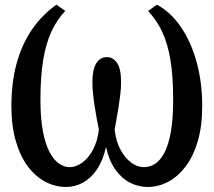

<svg xmlns="http://www.w3.org/2000/svg" viewBox="-20 -768 890 800"><path d="M255.5 11Q210.5 11 169.2 -10.5Q128 -32 96.2 -74.2Q64.5 -116.5 46 -179.8Q27.5 -243 27.5 -326.5Q27.5 -424 49.2 -503.5Q71 -583 113 -644.5Q155 -706 215 -748.5L252 -722.5Q217.5 -686.5 194.5 -637Q171.5 -587.5 160 -518.2Q148.5 -449 148.5 -353Q148.5 -273.5 159 -219.5Q169.5 -165.5 187.2 -133Q205 -100.5 226.5 -86Q248 -71.5 269.5 -71.5Q296.5 -71.5 322.2 -90Q348 -108.5 367 -143.5Q386 -178.5 392 -227.5Q388 -247 383.5 -271.5Q379 -296 374.8 -323Q370.5 -350 367.8 -376.5Q365 -403 365 -426Q365 -478.5 381.2 -504.2Q397.5 -530 424.5 -530Q452 -530 468.2 -505.2Q484.5 -480.5 484.5 -426Q484.5 -403 481.5 -376.5Q478.5 -350 474.2 -323Q470 -296 465.5 -271.5Q461 -247 457.5 -227.5Q463.5 -178.5 482.5 -143.5Q501.5 -108.5 527.2 -90Q553 -71.5 579.5 -71.5Q604.5 -71.5 626.5 -85.8Q648.5 -100 665.5 -132.5Q682.5 -165 692 -219.2Q701.5 -273.5 701.5 -353Q701.5 -449.5 690.2 -517.8Q679 -586 656 -635Q633 -684 597 -722L634 -748.5Q692 -717 734.2 -654.8Q776.5 -592.5 799.5 -508.5Q822.5 -424.5 822.5 -326.5Q822.5 -242 803.8 -178.8Q785 -115.5 752.8 -73.5Q720.5 -31.5 680 -10.2Q639.5 11 596.5 11Q556 11 521 -7.2Q486 -25.5 460 -62.5Q434 -99.5 422 -155.5Q408 -97 382.8 -60.5Q357.5 -24 324.8 -6.5Q292 11 255.5 11Z"/></svg>

Font: Merriweather 24pt Medium
Style: Regular
Weight: 500
Designer: Eben Sorkin
Foundry: Eben Sorkin
Version: Version 2.100